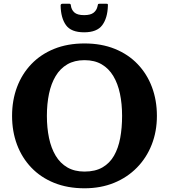

<svg xmlns="http://www.w3.org/2000/svg" viewBox="-20 -999 910 1034"><path d="M45 -375Q45 -291.2 71.6 -220.2Q98.2 -149.2 148.7 -96.4Q199.3 -43.5 271.6 -14.2Q344 15 435 15Q522.5 15 594.1 -14.2Q665.8 -43.5 717.5 -96.4Q769.3 -149.2 797.1 -220.2Q825 -291.2 825 -375Q825 -458.8 798.4 -529.8Q771.8 -600.8 721.3 -653.6Q670.8 -706.5 598.4 -735.8Q526 -765 435 -765Q344 -765 271.6 -735.8Q199.3 -706.5 148.7 -653.6Q98.2 -600.8 71.6 -529.8Q45 -458.8 45 -375ZM232.5 -375Q232.5 -439.7 244 -494.4Q255.5 -549 279.8 -589.5Q304 -630 342.6 -652.5Q381.3 -675 435 -675Q489.3 -675 527.6 -652.5Q566 -630 590.2 -589.5Q614.5 -549 626 -494.4Q637.5 -439.7 637.5 -375Q637.5 -310.8 627.4 -255.9Q617.2 -201 594 -160.5Q570.7 -120 531.8 -97.5Q492.8 -75 435 -75Q381.3 -75 342.6 -97.5Q304 -120 279.8 -160.5Q255.5 -201 244 -255.9Q232.5 -310.8 232.5 -375ZM433 -825Q502 -825 530.5 -863.2Q559 -901.5 561 -967Q561.5 -974.5 560.3 -976.8Q559 -979 551 -979H517.5Q508.5 -979 507.6 -975.3Q506.8 -971.5 505 -964.5Q500.5 -943.5 484 -930.5Q467.5 -917.5 433 -917.5Q396.5 -917.5 380.3 -932.1Q364 -946.8 361.5 -971Q360.8 -979 352.5 -979H318Q306.5 -979 306.5 -969.5Q307.5 -902.5 335.3 -863.7Q363 -825 433 -825Z"/></svg>

Font: Besley
Style: Regular
Weight: 400
Designer: Owen Earl
Foundry: indestructible type*
Version: Version 4.000